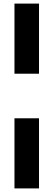

<svg xmlns="http://www.w3.org/2000/svg" viewBox="-20 -828 298 1068"><path d="M60.5 -418V-808H197V-418ZM60.5 220V-170H197V220Z"/></svg>

Font: Encode Sans Semi Condensed
Style: Bold
Weight: 700
Width: 4
Designer: Multiple Designers
Foundry: Impallari Type
Version: Version 2.000